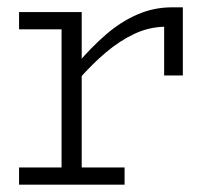

<svg xmlns="http://www.w3.org/2000/svg" viewBox="-20 -504 574 524"><path d="M190 -282V-329Q229 -375 269.5 -410Q310 -445 355 -464.5Q400 -484 449 -484H479V-298H428V-431Q386 -430 346.5 -411.5Q307 -393 268.5 -360.5Q230 -328 190 -282ZM32 0V-47H320V0ZM148 -7V-471H203V-7ZM32 -424V-471H201V-424Z"/></svg>

Font: BioRhyme Light
Style: Regular
Weight: 300
Designer: Aoife Mooney
Foundry: Aoife Mooney Type
Version: Version 1.600;gftools[0.9.33]